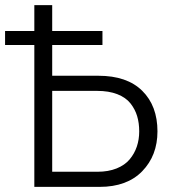

<svg xmlns="http://www.w3.org/2000/svg" viewBox="-34 -730 676 750"><path d="M350.1 -434.1Q462.4 -434.1 521.7 -375.2Q581.1 -316.4 581.1 -216.8Q581.1 -122.6 521.7 -61.3Q462.4 0 355 0H100.1V-554.2H-14.2V-608.9H100.1V-710H169.9V-608.9H366.2V-554.2H169.9V-434.1ZM347.2 -59.1Q389.2 -59.1 421.4 -72Q453.6 -85 472.4 -107.4Q491.2 -129.9 500.5 -157.5Q509.8 -185.1 509.8 -216.8Q509.8 -249.5 501.7 -276.4Q493.7 -303.2 475.6 -326.2Q457.5 -349.1 424.3 -362.1Q391.1 -375 345.2 -375H169.9V-59.1Z"/></svg>

Font: Rawline
Style: Regular
Weight: 400
Designer: Matt McInerney, Pablo Impallari, Rodrigo Fuenzalida
Foundry: Matt McInerney, Pablo Impallari, Rodrigo Fuenzalida
Version: Version 4.020;PS 004.020;hotconv 1.0.88;makeotf.lib2.5.64775